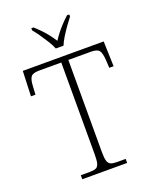

<svg xmlns="http://www.w3.org/2000/svg" viewBox="-168 -1027 909 1122"><g transform="rotate(-20 287.0 -465.5)"><path d="M145 0V-25H201Q225 -25 238.5 -30.5Q252 -36 257.5 -54Q263 -72 263 -108V-683H126Q86 -683 74 -667Q62 -651 60 -611L57 -558H29L35 -714H538L543 -558H516L513 -611Q510 -651 498.5 -667Q487 -683 447 -683H307V-109Q307 -73 312.5 -55Q318 -37 331.5 -31Q345 -25 369 -25H424V0ZM261 -771Q252 -794 235.5 -820.5Q219 -847 201 -873Q183 -899 167 -918V-931H181Q205 -909 223 -890Q241 -871 255.5 -852Q270 -833 285 -810Q300 -833 315 -852Q330 -871 347.5 -890Q365 -909 389 -931H403V-918Q388 -899 369.5 -873Q351 -847 334.5 -820.5Q318 -794 309 -771Z"/></g></svg>

Font: Noto Rashi Hebrew ExtraLight
Style: Regular
Weight: 250
Version: Version 1.006